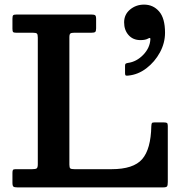

<svg xmlns="http://www.w3.org/2000/svg" viewBox="-20 -813 802 833"><path d="M122.5 -671H50Q39.5 -671 36.8 -674.2Q34 -677.5 34 -688.5V-732Q34 -743.5 37.2 -746.8Q40.5 -750 52.5 -750H375Q388 -750 392.5 -747Q397 -744 397 -731V-690Q397 -677.5 392.8 -674.2Q388.5 -671 376.5 -671H302.5Q290 -671 285.5 -667.8Q281 -664.5 281 -651.5V-98.5Q281 -85.5 285.2 -82.2Q289.5 -79 303 -79H464Q559 -79 596.8 -122.5Q634.5 -166 636.5 -265.5Q637 -275 638.8 -278.5Q640.5 -282 650.5 -282H688.5Q699.5 -282 703.8 -279.8Q708 -277.5 708 -267V-24Q708 -9.5 705 -4.8Q702 0 687.5 0H55.5Q43 0 38.5 -3.2Q34 -6.5 34 -20V-62.5Q34 -71.5 36 -75.2Q38 -79 47 -79H119.5Q134.5 -79 139.2 -82.5Q144 -86 144 -101V-650Q144 -663.5 140.2 -667.2Q136.5 -671 122.5 -671ZM518.5 -716Q518.5 -750 544.2 -771.5Q570 -793 605 -793Q644.5 -793 670.2 -763.5Q696 -734 696 -671Q696 -626.5 673.8 -585.5Q651.5 -544.5 615.2 -516.8Q579 -489 536 -485Q529 -484 525.8 -485.5Q522.5 -487 522.5 -495V-528Q522.5 -535 525.8 -537Q529 -539 535 -540Q572.5 -545 601.8 -575.5Q631 -606 632.5 -644Q632.5 -651.5 623 -646Q611.5 -639 589.5 -639Q557 -639 537.8 -660.8Q518.5 -682.5 518.5 -716Z"/></svg>

Font: Besley SemiBold
Style: Regular
Weight: 600
Designer: Owen Earl
Foundry: indestructible type*
Version: Version 2.001; ttfautohint (v1.8.3)